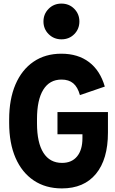

<svg xmlns="http://www.w3.org/2000/svg" viewBox="-20 -1032 640 1069"><path d="M324.5 17Q234 17 168 -27.2Q102 -71.5 66.5 -153Q31 -234.5 31 -347.5V-366.5Q31 -479.5 66.2 -561.8Q101.5 -644 166.8 -688.5Q232 -733 321.5 -733Q414 -733 475.8 -686.2Q537.5 -639.5 563.5 -550L425 -502.5Q412.5 -547.5 387.8 -568.2Q363 -589 322.5 -589Q256 -589 221 -532.5Q186 -476 186 -369V-345Q186 -237.5 221.8 -181.2Q257.5 -125 325.5 -125Q379.5 -125 409.2 -161.2Q439 -197.5 439 -262.5V-284.5H300V-408H581V-294Q581 -145 514.2 -64Q447.5 17 324.5 17ZM322.2 -813Q280 -813 251 -841.8Q222 -870.5 222 -912.5Q222 -954 250.8 -983Q279.5 -1012 321.9 -1012Q364.9 -1012 393.4 -983Q422 -954 422 -912.5Q422 -870.5 393.5 -841.8Q365.1 -813 322.2 -813Z"/></svg>

Font: Google Sans Code
Style: Regular
Weight: 400
Monospace: yes
Designer: Google Sans Code Authors
Foundry: Google LLC
Version: Version 6.000